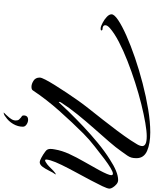

<svg xmlns="http://www.w3.org/2000/svg" viewBox="94 -791 913 1141"><g transform="rotate(90 550.5 -220.5)"><path d="M496 49Q479 49 460 37Q441 25 441 0Q441 -10 453.5 -34Q466 -58 486.5 -91Q507 -124 531 -160Q555 -196 579 -230Q598 -257 628 -295Q658 -333 692 -376Q726 -419 758 -462Q790 -505 814 -541Q828 -562 838 -579.5Q848 -597 848 -610Q848 -622 834.5 -629Q821 -636 789 -636Q760 -636 710 -627.5Q660 -619 598 -603.5Q536 -588 470.5 -567Q405 -546 342.5 -521.5Q280 -497 229 -470.5Q178 -444 147 -417Q130 -402 130 -390Q130 -373 156 -373Q161 -370 161 -367Q161 -360 141 -363Q133 -365 114.5 -374.5Q96 -384 80.5 -398.5Q65 -413 65 -427Q65 -443 99 -466Q133 -489 191.5 -515Q250 -541 323 -566Q396 -591 475 -611.5Q554 -632 629 -644.5Q704 -657 766 -657Q834 -657 877 -638Q920 -619 920 -575Q920 -557 916.5 -545Q913 -533 904.5 -520.5Q896 -508 880 -486Q858 -454 821.5 -412Q785 -370 742.5 -322Q700 -274 660 -224.5Q620 -175 590 -128Q586 -123 585.5 -116.5Q585 -110 590 -116Q610 -138 647 -176Q684 -214 731 -258.5Q778 -303 829 -345Q880 -387 928 -417Q963 -440 994 -453Q1025 -466 1050 -466Q1063 -466 1074.5 -456.5Q1086 -447 1093.5 -435Q1101 -423 1101 -415Q1101 -403 1086.5 -372.5Q1072 -342 1050 -300.5Q1028 -259 1004 -215Q980 -171 960.5 -131Q941 -91 933 -64Q931 -56 929.5 -50Q928 -44 928 -39Q928 -32 933 -32Q940 -32 957 -45Q967 -53 982 -68.5Q997 -84 1007 -91Q1012 -95 1015 -96Q1018 -97 1014 -90Q1006 -80 995.5 -58Q985 -36 972 -18Q959 0 943 0Q936 0 917 -10Q898 -20 881 -33Q871 -40 868 -47.5Q865 -55 865 -63Q865 -75 868 -90Q875 -132 895 -175.5Q915 -219 941 -264Q967 -309 991 -353Q1021 -409 1021 -425Q1021 -435 1012 -435Q1002 -435 979 -421.5Q956 -408 924 -384Q892 -359 850 -326.5Q808 -294 773 -259Q709 -195 639.5 -117Q570 -39 517 41Q512 49 496 49ZM692 69Q706 69 719.5 78Q733 87 733 100Q733 130 716.5 158Q700 186 674 203Q661 214 649 214Q649 215 648.5 215Q648 215 648 216Q648 214 650 212.5Q652 211 654 208Q657 205 661.5 200.5Q666 196 670 191Q679 182 687.5 169Q696 156 696 142Q696 129 690 122.5Q684 116 679 112Q676 110 673.5 108Q671 106 669 105Q666 100 666 96Q666 69 692 69Z"/></g></svg>

Font: The Nautigal
Style: Bold
Weight: 700
Designer: Robert E. Leuschke
Foundry: Robert E. Leuschke
Version: Version 1.100; ttfautohint (v1.8.3)